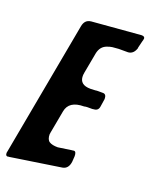

<svg xmlns="http://www.w3.org/2000/svg" viewBox="-184 -822 698 891"><g transform="rotate(20 165.0 -376.0)"><path d="M223 -44 -27 -6H-30L-35 -5Q-44 -6 -44 -18Q-44 -25 -43 -26Q10 -316 79 -689Q85 -724 116 -727H115L358 -747Q374 -747 374 -736Q374 -733 372 -725V-726L371 -723Q365 -699 362 -686H363Q353 -653 326 -651H280Q261 -650 249.5 -648.5Q238 -647 223.5 -641.5Q209 -636 200 -625Q191 -614 187 -597Q181 -561 167 -489L168 -491Q166 -487 166 -476Q166 -432 220 -432L243 -433Q246 -434 251 -434H281Q298 -434 298 -410L292 -371Q289 -349 267 -348Q264 -347 260 -347H235Q228 -347 220 -345Q146 -345 136 -290L115 -176V-174L114 -170Q114 -143 128 -134Q142 -125 170 -125L238 -135H241L246 -136Q258 -136 258 -113L256 -84Q251 -49 223 -44Z"/></g></svg>

Font: Bangerz Fix
Style: Regular
Weight: 400
Designer: vernon adams
Foundry: Vernon Adams
Version: Version 2.10;December 28, 2023;FontCreator 13.0.0.2683 64-bi